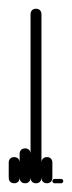

<svg xmlns="http://www.w3.org/2000/svg" viewBox="-20 -420 165 440"><path d="M0 -13H25V-48H0ZM13 -25Q9 -25 6 -23.5Q3 -22 1.5 -19Q0 -16 0 -13Q0 -9 1.5 -6Q3 -3 6 -1.5Q9 0 13 0Q16 0 19 -1.5Q22 -3 23.5 -6Q25 -9 25 -13Q25 -16 23.5 -19Q22 -22 19 -23.5Q16 -25 13 -25ZM13 -60Q9 -60 6 -58.5Q3 -57 1.5 -54Q0 -51 0 -48Q0 -44 1.5 -41Q3 -38 6 -36.5Q9 -35 13 -35Q16 -35 19 -36.5Q22 -38 23.5 -41Q25 -44 25 -48Q25 -51 23.5 -54Q22 -57 19 -58.5Q16 -60 13 -60Z M25 -13H50V-68H25ZM38 -25Q34 -25 31 -23.5Q28 -22 26.5 -19Q25 -16 25 -13Q25 -9 26.5 -6Q28 -3 31 -1.5Q34 0 38 0Q41 0 44 -1.5Q47 -3 48.5 -6Q50 -9 50 -13Q50 -16 48.5 -19Q47 -22 44 -23.5Q41 -25 38 -25ZM38 -80Q34 -80 31 -78.5Q28 -77 26.5 -74Q25 -71 25 -68Q25 -64 26.5 -61Q28 -58 31 -56.5Q34 -55 38 -55Q41 -55 44 -56.5Q47 -58 48.5 -61Q50 -64 50 -68Q50 -71 48.5 -74Q47 -77 44 -78.5Q41 -80 38 -80Z M50 -13H75V-388H50ZM63 -25Q59 -25 56 -23.5Q53 -22 51.5 -19Q50 -16 50 -13Q50 -9 51.5 -6Q53 -3 56 -1.5Q59 0 63 0Q66 0 69 -1.5Q72 -3 73.5 -6Q75 -9 75 -13Q75 -16 73.5 -19Q72 -22 69 -23.5Q66 -25 63 -25ZM63 -400Q59 -400 56 -398.5Q53 -397 51.5 -394Q50 -391 50 -388Q50 -384 51.5 -381Q53 -378 56 -376.5Q59 -375 63 -375Q66 -375 69 -376.5Q72 -378 73.5 -381Q75 -384 75 -388Q75 -391 73.5 -394Q72 -397 69 -398.5Q66 -400 63 -400Z M75 -13H100V-48H75ZM88 -25Q84 -25 81 -23.5Q78 -22 76.5 -19Q75 -16 75 -13Q75 -9 76.5 -6Q78 -3 81 -1.5Q84 0 88 0Q91 0 94 -1.5Q97 -3 98.5 -6Q100 -9 100 -13Q100 -16 98.5 -19Q97 -22 94 -23.5Q91 -25 88 -25ZM88 -60Q84 -60 81 -58.5Q78 -57 76.5 -54Q75 -51 75 -48Q75 -44 76.5 -41Q78 -38 81 -36.5Q84 -35 88 -35Q91 -35 94 -36.5Q97 -38 98.5 -41Q100 -44 100 -48Q100 -51 98.5 -54Q97 -57 94 -58.5Q91 -60 88 -60Z M105 -10Q103 -10 101.5 -8.5Q100 -7 100 -5Q100 -3 101.5 -1.5Q103 0 105 0H120Q122 0 123.5 -1.5Q125 -3 125 -5Q125 -7 123.5 -8.5Q122 -10 120 -10Z"/></svg>

Font: Wavefont Thin
Style: Regular
Weight: 100
Monospace: yes
Version: Version 3.005;gftools[0.9.33]